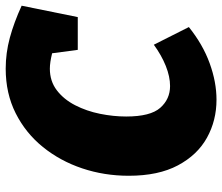

<svg xmlns="http://www.w3.org/2000/svg" viewBox="-73 -692 780 674"><g transform="rotate(-90 317.0 -355.0)"><path d="M304 15Q231 15 170.5 -18.5Q110 -52 73.5 -120.5Q37 -189 37 -293Q37 -379 63 -456.5Q89 -534 138 -594.5Q187 -655 256.5 -690Q326 -725 413 -725Q468 -725 521.5 -710.5Q575 -696 634 -669L594 -472H479L467 -562Q451 -566 437.5 -568Q424 -570 413 -570Q369 -570 337 -545.5Q305 -521 284.5 -481Q264 -441 254.5 -394Q245 -347 245 -302Q245 -217 275.5 -182.5Q306 -148 352 -148Q385 -148 422.5 -163Q460 -178 497 -205L559 -82Q498 -33 432 -9Q366 15 304 15Z"/></g></svg>

Font: Bitter Black
Style: Italic
Weight: 900
Italic angle: -9°
Designer: Sol Matas, and Bitter project Authors
Foundry: Sol Matas
Version: Version 2.001